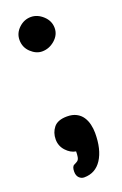

<svg xmlns="http://www.w3.org/2000/svg" viewBox="-116 -498 402 635"><g transform="rotate(-20 85.0 -180.5)"><path d="M62 41Q67 37 68.5 28.5Q70 20 70 9Q51 6 35.5 -11Q20 -28 20 -51Q20 -75 34 -92.5Q48 -110 81 -110Q100 -110 113.5 -103Q127 -96 135 -84Q143 -72 146.5 -57Q150 -42 150 -27Q150 31 128 65Q106 99 66 99Q56 99 48.5 91.5Q41 84 41 70Q41 52 49.5 48Q58 44 62 41ZM81 -460Q104 -460 123.5 -442Q143 -424 143 -399Q143 -375 123 -357.5Q103 -340 78 -340Q57 -340 38.5 -357.5Q20 -375 20 -401Q20 -425 38.5 -442.5Q57 -460 81 -460Z"/></g></svg>

Font: Sniglet
Style: Regular
Weight: 400
Designer: Haley Fiege
Foundry: Haley Fiege, Pablo Impallari, Brenda Gallo
Version: Version 2.000; ttfautohint (v0.95) -l 8 -r 50 -G 200 -x 14 -